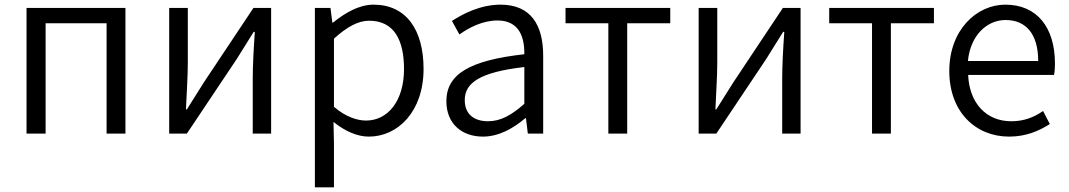

<svg xmlns="http://www.w3.org/2000/svg" viewBox="-20 -574 4595 825"><path d="M94 0H176V-474H438V0H519V-540H94Z M707 0H783L997 -320C1018 -353 1049 -403 1070 -437H1075C1070 -366 1066 -294 1066 -236V0H1145V-540H1069L856 -220C835 -187 804 -137 783 -104H779C782 -174 787 -247 787 -304V-540H707Z M1333 231H1415V45L1413 -50C1463 -10 1515 13 1565 13C1689 13 1800 -94 1800 -278C1800 -445 1726 -554 1585 -554C1521 -554 1461 -517 1411 -477H1408L1400 -540H1333ZM1553 -56C1516 -56 1466 -71 1415 -115V-408C1470 -458 1519 -485 1566 -485C1674 -485 1716 -401 1716 -277C1716 -141 1647 -56 1553 -56Z M2055 13C2123 13 2185 -22 2237 -66H2240L2248 0H2314V-335C2314 -465 2262 -554 2131 -554C2044 -554 1968 -514 1922 -484L1954 -426C1995 -455 2053 -486 2118 -486C2211 -486 2234 -414 2233 -341C2001 -315 1898 -257 1898 -139C1898 -41 1966 13 2055 13ZM2077 -53C2022 -53 1977 -79 1977 -144C1977 -218 2042 -264 2233 -286V-128C2178 -79 2131 -53 2077 -53Z M2594 0H2675V-474H2860V-540H2410V-474H2594Z M2982 0H3058L3272 -320C3293 -353 3324 -403 3345 -437H3350C3345 -366 3341 -294 3341 -236V0H3420V-540H3344L3131 -220C3110 -187 3079 -137 3058 -104H3054C3057 -174 3062 -247 3062 -304V-540H2982Z M3727 0H3808V-474H3993V-540H3543V-474H3727Z M4316 13C4390 13 4445 -12 4491 -41L4462 -97C4421 -69 4379 -53 4325 -53C4217 -53 4145 -132 4140 -252H4509C4512 -266 4513 -283 4513 -301C4513 -457 4435 -554 4300 -554C4176 -554 4059 -445 4059 -269C4059 -92 4173 13 4316 13ZM4139 -312C4150 -423 4221 -488 4301 -488C4389 -488 4441 -427 4441 -312Z"/></svg>

Font: Noto Sans CJK SC DemiLight
Style: Regular
Weight: 350
Designer: Ryoko NISHIZUKA 西塚涼子 (kana, bopomofo & ideographs); Paul D. Hunt (Latin, Greek & Cyrillic); Sandoll Communications 산돌커뮤니
Foundry: Adobe
Version: Version 2.004;hotconv 1.0.118;makeotfexe 2.5.65603